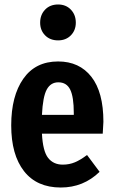

<svg xmlns="http://www.w3.org/2000/svg" viewBox="-20 -820 508 856"><path d="M438 -224H167Q171 -146 194.5 -116Q218 -86 260 -86Q289 -86 314 -96.5Q339 -107 368 -129L424 -54Q352 16 251 16Q144 16 87 -57Q30 -130 30 -261Q30 -392 84 -469Q138 -546 239 -546Q334 -546 387.5 -477.5Q441 -409 441 -277Q441 -266 438 -224ZM309 -316Q309 -388 293 -420.5Q277 -453 240 -453Q206 -453 188.5 -421Q171 -389 167 -308H309ZM318 -719Q318 -685 296 -662.5Q274 -640 239 -640Q203 -640 181 -662.5Q159 -685 159 -719Q159 -754 181 -777Q203 -800 239 -800Q274 -800 296 -777Q318 -754 318 -719Z"/></svg>

Font: Fira Sans Compressed SemiBold
Style: Regular
Weight: 600
Width: 1
Designer: bBox Type GmbH & Carrois Corporate GbR & Edenspiekermann AG
Foundry: bBox Type GmbH & Carrois Corporate GbR & Edenspiekermann AG
Version: Version 4.301